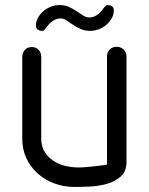

<svg xmlns="http://www.w3.org/2000/svg" viewBox="-20 -740 588 759"><path d="M403 -518Q403 -533 413.5 -544Q424 -555 441 -555Q458 -555 469 -544Q480 -533 480 -518V-99Q480 -62 457 -42Q434 -22 402 -13Q370 -4 334 -2.5Q298 -1 273 -1Q232 -1 194.5 -15Q157 -29 129 -54Q101 -79 84.5 -114Q68 -149 68 -192V-515Q68 -532 78.5 -543Q89 -554 106 -554Q122 -554 132.5 -543Q143 -532 143 -515V-192Q143 -162 156 -140.5Q169 -119 190 -105Q211 -91 237 -84.5Q263 -78 290 -78Q305 -78 321 -79.5Q337 -81 352.5 -82.5Q368 -84 381.5 -86Q395 -88 403 -89ZM331 -671Q348 -671 360 -678.5Q372 -686 380 -695.5Q388 -705 393.5 -712.5Q399 -720 403 -720Q430 -720 430 -699Q430 -683 422 -668.5Q414 -654 401 -642.5Q388 -631 371 -624.5Q354 -618 336 -618Q316 -618 298.5 -625.5Q281 -633 261 -647Q251 -654 241 -660.5Q231 -667 221 -667Q204 -667 192 -659.5Q180 -652 172 -642.5Q164 -633 158.5 -625.5Q153 -618 149 -618Q122 -618 122 -639Q122 -655 130 -669.5Q138 -684 151 -695.5Q164 -707 181 -713.5Q198 -720 216 -720Q237 -720 253 -712.5Q269 -705 282.5 -696Q296 -687 307.5 -679.5Q319 -672 331 -671Z"/></svg>

Font: VDS Compensated
Style: Light
Weight: 300
Designer: artmaker
Foundry: artmaker
Version: Version 1.000 2012 initial release